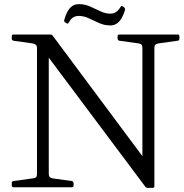

<svg xmlns="http://www.w3.org/2000/svg" viewBox="-20 -906 888 929"><path d="M747 -696Q736 -694 731.5 -689.5Q727 -685 727 -675V-5Q727 3 718 3H695Q686 3 682 -4L171 -687L216 -714V-66Q216 -55 220 -50Q224 -45 234 -43L328 -30Q336 -28 336 -19V-8Q336 0 328 0H45Q37 0 37 -9V-20Q37 -29 45 -30L139 -43Q150 -44 154.5 -48.5Q159 -53 159 -64V-674Q159 -684 153.5 -689Q148 -694 137 -696L45 -709Q37 -711 37 -719V-731Q37 -739 45 -739H223Q232 -739 236 -732L711 -94L669 -47V-673Q669 -684 665.5 -689Q662 -694 651 -696L557 -709Q549 -711 549 -719V-731Q549 -739 558 -739H840Q848 -739 848 -730V-719Q848 -710 840 -709ZM296 -797Q288 -803 291 -810Q297 -832 306 -849Q315 -866 328.5 -876Q342 -886 362 -886Q390 -886 416 -874.5Q442 -863 466 -851.5Q490 -840 514 -840Q531 -840 542.5 -848.5Q554 -857 563 -872Q567 -880 574 -875L580 -871Q586 -866 585 -858Q579 -837 569.5 -820Q560 -803 546.5 -793Q533 -783 513 -783Q485 -783 459.5 -794.5Q434 -806 409.5 -817.5Q385 -829 361 -829Q345 -829 333 -821Q321 -813 313 -797Q308 -789 303 -793Z"/></svg>

Font: Hahmlet Light
Style: Regular
Weight: 300
Designer: Minjoo Ham & Mark Frömberg
Foundry: hypertype
Version: Version 1.002